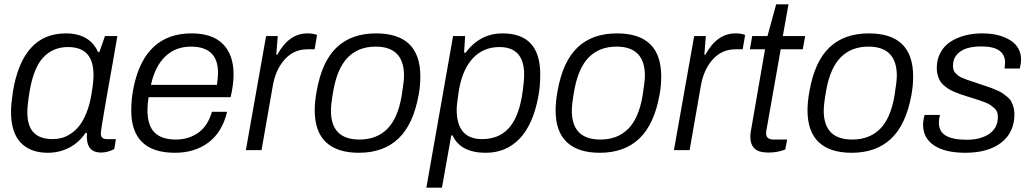

<svg xmlns="http://www.w3.org/2000/svg" viewBox="-20 -692 4758 885"><path d="M201.2 12.2Q119.1 12.2 75 -34.9Q30.8 -82 30.8 -176.8Q30.8 -210.4 39.1 -267.1Q83 -538.1 283.2 -538.1Q393.1 -538.1 432.1 -452.1H438L463.9 -525.9H521L500 -404.8Q496.1 -382.3 487.5 -334.7Q479 -287.1 472.7 -250.7Q466.3 -214.4 459.5 -174.6Q452.6 -134.8 448.7 -109.1Q444.8 -83.5 444.8 -76.2Q444.8 -50.8 472.2 -50.8H514.2L506.8 -4.9Q475.6 11.2 445.8 11.2Q389.6 11.2 381.8 -42Q379.4 -54.7 380.9 -78.1L375 -80.1Q343.3 -33.7 297.9 -10.7Q252.4 12.2 201.2 12.2ZM223.1 -50.8Q244.1 -50.8 264.4 -56.2Q284.7 -61.5 306.4 -75.9Q328.1 -90.3 345.7 -112.5Q363.3 -134.8 378.2 -171.1Q393.1 -207.5 400.9 -253.9Q411.1 -311.5 411.1 -345.2Q411.1 -410.2 382.3 -442.6Q353.5 -475.1 293 -475.1Q225.1 -475.1 180.4 -428.2Q135.7 -381.3 117.2 -274.9Q106 -209 106 -175.8Q106 -111.3 135 -81.1Q164.1 -50.8 223.1 -50.8Z M786.6 12.2Q585 12.2 585 -183.1Q585 -235.4 595.7 -289.1Q647 -538.1 862.8 -538.1Q959.5 -538.1 1008.1 -488.5Q1056.6 -439 1056.6 -349.1Q1056.6 -301.8 1043 -244.1H665Q659.7 -213.9 659.7 -185.1Q659.7 -114.3 692.1 -81.5Q724.6 -48.8 791 -48.8Q848.6 -48.8 893.1 -79.6Q937.5 -110.4 957 -176.8H1026.9Q1004.4 -83 941.2 -35.4Q877.9 12.2 786.6 12.2ZM675.8 -300.8H980Q984.9 -335.9 984.9 -356.9Q984.9 -477.1 859.9 -477.1Q789.1 -477.1 741.7 -431.6Q694.3 -386.2 675.8 -300.8Z M1113.3 0 1206.5 -525.9H1260.3L1253.4 -439.9H1258.3Q1312 -538.1 1396.5 -538.1Q1424.3 -538.1 1441.4 -530.8L1430.2 -464.8H1397.5Q1334 -464.8 1292 -417.7Q1250 -370.6 1237.3 -295.9L1185.5 0Z M1634.3 12.2Q1534.2 12.2 1482.4 -36.6Q1430.7 -85.4 1430.7 -184.1Q1430.7 -222.7 1439.5 -271Q1463.4 -408.2 1531.5 -473.1Q1599.6 -538.1 1713.4 -538.1Q1917.5 -538.1 1917.5 -339.8Q1917.5 -295.9 1909.7 -254.9Q1885.3 -118.7 1816.4 -53.2Q1747.6 12.2 1634.3 12.2ZM1636.7 -48.8Q1715.8 -48.8 1764.9 -97.7Q1814 -146.5 1831.5 -251Q1842.3 -318.4 1842.3 -342.8Q1842.3 -477.1 1711.4 -477.1Q1632.8 -477.1 1584 -428Q1535.2 -378.9 1516.6 -274.9Q1505.4 -211.4 1505.4 -182.1Q1505.4 -48.8 1636.7 -48.8Z M1945.3 172.9 2068.4 -525.9H2124L2119.1 -449.2H2126Q2192.9 -538.1 2296.4 -538.1Q2470.2 -538.1 2470.2 -349.1Q2470.2 -294.9 2461.9 -250Q2437.5 -117.7 2375 -52.7Q2312.5 12.2 2219.2 12.2Q2103 12.2 2065.9 -67.9H2060.1L2017.1 172.9ZM2202.1 -50.8Q2276.4 -50.8 2322 -97.9Q2367.7 -145 2385.3 -246.1Q2396 -312.5 2396 -348.1Q2396 -475.1 2282.2 -475.1Q2208 -475.1 2159.9 -423.8Q2111.8 -372.6 2095.2 -275.9Q2085 -210 2085 -187Q2085 -50.8 2202.1 -50.8Z M2744.6 12.2Q2644.5 12.2 2592.8 -36.6Q2541 -85.4 2541 -184.1Q2541 -222.7 2549.8 -271Q2573.7 -408.2 2641.8 -473.1Q2710 -538.1 2823.7 -538.1Q3027.8 -538.1 3027.8 -339.8Q3027.8 -295.9 3020 -254.9Q2995.6 -118.7 2926.8 -53.2Q2857.9 12.2 2744.6 12.2ZM2747.1 -48.8Q2826.2 -48.8 2875.2 -97.7Q2924.3 -146.5 2941.9 -251Q2952.6 -318.4 2952.6 -342.8Q2952.6 -477.1 2821.8 -477.1Q2743.2 -477.1 2694.3 -428Q2645.5 -378.9 2627 -274.9Q2615.7 -211.4 2615.7 -182.1Q2615.7 -48.8 2747.1 -48.8Z M3086.4 0 3179.7 -525.9H3233.4L3226.6 -439.9H3231.4Q3285.2 -538.1 3369.6 -538.1Q3397.5 -538.1 3414.6 -530.8L3403.3 -464.8H3370.6Q3307.1 -464.8 3265.1 -417.7Q3223.1 -370.6 3210.4 -295.9L3158.7 0Z M3521.5 11.2Q3476.6 11.2 3457.5 -7.8Q3438.5 -26.9 3438.5 -62Q3438.5 -75.2 3441.4 -89.8L3506.3 -464.8H3436.5L3447.3 -525.9H3517.6L3557.6 -671.9H3614.3L3588.4 -525.9H3691.4L3680.2 -464.8H3578.6L3515.6 -107.9Q3511.2 -85.9 3511.2 -79.1Q3511.2 -63.5 3519.5 -56.2Q3527.8 -48.8 3547.4 -48.8H3608.4L3599.6 -2.9Q3564 11.2 3521.5 11.2Z M3905.8 12.2Q3805.7 12.2 3753.9 -36.6Q3702.1 -85.4 3702.1 -184.1Q3702.1 -222.7 3710.9 -271Q3734.9 -408.2 3803 -473.1Q3871.1 -538.1 3984.9 -538.1Q4189 -538.1 4189 -339.8Q4189 -295.9 4181.2 -254.9Q4156.7 -118.7 4087.9 -53.2Q4019 12.2 3905.8 12.2ZM3908.2 -48.8Q3987.3 -48.8 4036.4 -97.7Q4085.4 -146.5 4103 -251Q4113.8 -318.4 4113.8 -342.8Q4113.8 -477.1 3982.9 -477.1Q3904.3 -477.1 3855.5 -428Q3806.6 -378.9 3788.1 -274.9Q3776.9 -211.4 3776.9 -182.1Q3776.9 -48.8 3908.2 -48.8Z M4429.7 12.2Q4336.9 12.2 4285.9 -21.5Q4234.9 -55.2 4234.9 -116.2Q4234.9 -137.2 4241.7 -162.1H4312.5Q4307.6 -140.1 4307.6 -127Q4307.6 -85 4340.3 -66.4Q4373 -47.9 4436.5 -47.9Q4500 -47.9 4539.8 -75Q4579.6 -102.1 4579.6 -153.8Q4579.6 -166 4575.7 -176Q4571.8 -186 4562.7 -194.1Q4553.7 -202.1 4545.2 -208Q4536.6 -213.9 4520.8 -220Q4504.9 -226.1 4494.4 -229.7Q4483.9 -233.4 4463.9 -239.5Q4443.8 -245.6 4433.6 -249Q4415 -254.9 4404.5 -258.5Q4394 -262.2 4377.4 -269.3Q4360.8 -276.4 4351.3 -282.7Q4341.8 -289.1 4330.3 -298.8Q4318.8 -308.6 4312.7 -319.6Q4306.6 -330.6 4302.2 -345.5Q4297.9 -360.4 4297.9 -377.9Q4297.9 -417.5 4314.5 -448.7Q4331.1 -480 4360.1 -499Q4389.2 -518.1 4426.5 -528.1Q4463.9 -538.1 4506.8 -538.1Q4585.9 -538.1 4636.2 -506.8Q4686.5 -475.6 4686.5 -416Q4686.5 -402.3 4680.7 -376H4610.8Q4612.8 -395.5 4612.8 -402.8Q4612.8 -478 4503.4 -478Q4466.3 -478 4438 -469.7Q4409.7 -461.4 4391.1 -440.9Q4372.6 -420.4 4372.6 -389.2Q4372.6 -378.4 4375.2 -369.9Q4377.9 -361.3 4384.8 -354.5Q4391.6 -347.7 4397.7 -342.8Q4403.8 -337.9 4416.3 -332.8Q4428.7 -327.6 4436.5 -324.7Q4444.3 -321.8 4460.9 -316.4Q4477.5 -311 4485.8 -308.1Q4494.6 -305.2 4515.6 -298.1Q4536.6 -291 4546.4 -287.6Q4556.2 -284.2 4574 -276.4Q4591.8 -268.6 4600.8 -262.5Q4609.9 -256.3 4622.3 -246.1Q4634.8 -235.8 4640.9 -224.9Q4647 -213.9 4651.4 -198.7Q4655.8 -183.6 4655.8 -166Q4655.8 -81.5 4595.2 -34.7Q4534.7 12.2 4429.7 12.2Z"/></svg>

Font: Archivo Light
Style: Italic
Weight: 300
Italic angle: -10°
Designer: Hector Gatti
Foundry: Omnibus-Type
Version: Version 2.001